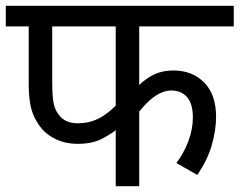

<svg xmlns="http://www.w3.org/2000/svg" viewBox="-20 -642 826 662"><path d="M460 -551V-313L442 -330Q470 -363 503 -381Q536 -399 578 -399Q643 -399 684 -357.5Q725 -316 725 -239Q725 -193 710 -141Q695 -89 660 -39L588 -80Q613 -112 629 -154Q645 -196 645 -237Q645 -284 625 -307Q605 -330 570 -330Q550 -330 528 -318.5Q506 -307 484 -284.5Q462 -262 440 -230L460 -293V0H379V-229L395 -206Q370 -184 334.5 -165Q299 -146 248 -146Q208 -146 176 -160.5Q144 -175 125 -197Q109 -216 98.5 -238Q88 -260 83.5 -288Q79 -316 79 -354V-551H0V-622H786V-551ZM160 -551V-360Q160 -305 166 -281Q172 -257 188 -240Q199 -228 214 -222.5Q229 -217 248 -217Q281 -217 307 -227.5Q333 -238 355.5 -256.5Q378 -275 397 -297L379 -243V-551Z"/></svg>

Font: Noto Sans Devanagari
Style: Regular
Weight: 400
Designer: Jelle Bosma - Monotype Design Team
Foundry: Monotype Imaging Inc.
Version: Version 2.003